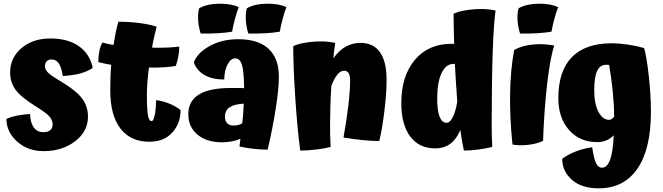

<svg xmlns="http://www.w3.org/2000/svg" viewBox="-20 -776 3600 1043"><path d="M307 -336Q397 -282 427.5 -239Q458 -196 458 -143Q458 -62 388 -8.5Q318 45 217 45Q131 45 73 -7Q15 -59 15 -130Q38 -141 76 -148.5Q114 -156 144 -156Q144 -112 162.5 -85Q181 -58 215 -58Q240 -58 253 -69Q266 -80 266 -101Q266 -122 249.5 -142Q233 -162 176 -197Q91 -250 63 -290.5Q35 -331 35 -382Q35 -462 96.5 -514.5Q158 -567 254 -567Q349 -567 408.5 -525Q468 -483 484 -407Q455 -388 418 -377.5Q381 -367 321 -363Q314 -410 299.5 -431.5Q285 -453 260 -453Q243 -453 233.5 -443Q224 -433 224 -416Q224 -400 239 -383.5Q254 -367 307 -336Z M828 -232Q862 -228 897.5 -214Q933 -200 961 -178Q961 -106 916 -56Q871 -6 791 -6Q690 -6 634.5 -77.5Q579 -149 579 -285Q579 -317 580 -351.5Q581 -386 584 -424Q564 -427 546 -431Q528 -435 514 -439Q514 -471 520 -500Q526 -529 537 -545Q547 -542 561.5 -538.5Q576 -535 597 -532Q603 -573 609.5 -603.5Q616 -634 623 -658Q683 -658 739.5 -650.5Q796 -643 831 -631Q825 -607 818 -577.5Q811 -548 806 -517Q848 -516 886.5 -517.5Q925 -519 954 -523Q954 -500 949 -471Q944 -442 935 -418Q910 -413 871 -410.5Q832 -408 789 -409Q784 -371 781 -333Q778 -295 778 -261Q778 -177 784 -147.5Q790 -118 804 -118Q813 -118 820 -148.5Q827 -179 828 -232Z M1495 -358Q1495 -295 1478 -186.5Q1461 -78 1434 37Q1399 37 1359 32.5Q1319 28 1281 20Q1283 3 1284 -6Q1285 -15 1286 -22Q1265 -13 1240 -8Q1215 -3 1186 -3Q1103 -3 1053 -44.5Q1003 -86 1003 -156Q1003 -227 1060.5 -262.5Q1118 -298 1234 -298Q1272 -298 1285 -298Q1298 -298 1306 -297Q1305 -391 1294 -425Q1283 -459 1258 -459Q1234 -459 1216.5 -426.5Q1199 -394 1198 -344Q1134 -344 1091.5 -368Q1049 -392 1033 -437Q1052 -489 1119 -526Q1186 -563 1274 -563Q1383 -563 1439 -511Q1495 -459 1495 -358ZM1202 -142Q1202 -119 1214 -106.5Q1226 -94 1249 -94Q1263 -94 1274 -97Q1285 -100 1296 -106Q1300 -141 1301.5 -166.5Q1303 -192 1304 -213Q1252 -210 1227 -193Q1202 -176 1202 -142ZM1177 -756Q1207 -756 1233 -751Q1259 -746 1277 -737Q1268 -716 1257 -675.5Q1246 -635 1241 -604Q1207 -598 1165 -595.5Q1123 -593 1070 -594Q1063 -616 1059.5 -638Q1056 -660 1056 -681Q1056 -697 1057.5 -709Q1059 -721 1062 -731Q1085 -744 1113.5 -750Q1142 -756 1177 -756ZM1436 -756Q1466 -756 1492 -751Q1518 -746 1536 -737Q1527 -716 1516 -675.5Q1505 -635 1500 -604Q1466 -598 1424 -595.5Q1382 -593 1329 -594Q1322 -616 1318.5 -638Q1315 -660 1315 -681Q1315 -697 1316.5 -709Q1318 -721 1321 -731Q1344 -744 1372.5 -750Q1401 -756 1436 -756Z M1773 -99Q1773 -71 1773.5 -43.5Q1774 -16 1776 22Q1748 30 1700 36Q1652 42 1611 42Q1596 -67 1584.5 -238Q1573 -409 1573 -525Q1596 -537 1638 -544Q1680 -551 1724 -551Q1744 -551 1763 -549Q1782 -547 1801 -543Q1796 -507 1794 -491Q1792 -475 1791 -459Q1820 -501 1857 -522Q1894 -543 1938 -543Q2008 -543 2044 -492.5Q2080 -442 2080 -343Q2080 -265 2067 -163.5Q2054 -62 2040 -10Q2001 -10 1954 -14.5Q1907 -19 1846 -29Q1863 -123 1872.5 -204.5Q1882 -286 1882 -337Q1882 -365 1874 -378.5Q1866 -392 1849 -392Q1830 -392 1812 -370Q1794 -348 1780 -309Q1776 -246 1774.5 -193.5Q1773 -141 1773 -99Z M2654 22Q2625 30 2580.5 36Q2536 42 2500 42Q2496 22 2491 -5Q2486 -32 2481 -70Q2459 -19 2425.5 5.5Q2392 30 2344 30Q2256 30 2208 -35Q2160 -100 2160 -216Q2160 -363 2233.5 -450.5Q2307 -538 2432 -538Q2437 -538 2440.5 -538Q2444 -538 2447 -537Q2446 -581 2445 -622.5Q2444 -664 2444 -701Q2467 -713 2509 -720Q2551 -727 2595 -727Q2615 -727 2634 -725Q2653 -723 2672 -719Q2662 -649 2656.5 -493Q2651 -337 2651 -99Q2651 -71 2651.5 -43.5Q2652 -16 2654 22ZM2355 -240Q2355 -176 2368 -142.5Q2381 -109 2406 -109Q2424 -109 2439.5 -139Q2455 -169 2464 -224Q2459 -293 2456 -340.5Q2453 -388 2451 -429H2444Q2403 -429 2379 -379.5Q2355 -330 2355 -240Z M2912 -756Q2942 -756 2968 -751Q2994 -746 3012 -737Q3003 -716 2992 -675.5Q2981 -635 2976 -604Q2942 -598 2900 -595.5Q2858 -593 2805 -594Q2798 -616 2794.5 -638Q2791 -660 2791 -681Q2791 -697 2792.5 -709Q2794 -721 2797 -731Q2820 -744 2848.5 -750Q2877 -756 2912 -756ZM2773 -504Q2800 -520 2836 -528Q2872 -536 2914 -536Q2934 -536 2953.5 -534Q2973 -532 2991 -529Q2969 -464 2952.5 -322Q2936 -180 2930 -11Q2909 0 2876.5 6.5Q2844 13 2809 13Q2794 13 2783 12Q2772 11 2764 9Q2749 -134 2751 -265.5Q2753 -397 2773 -504Z M3208 -285Q3208 -212 3231 -168.5Q3254 -125 3289 -125Q3296 -125 3303 -129.5Q3310 -134 3316 -142V-150Q3316 -207 3308.5 -281Q3301 -355 3289 -423Q3286 -424 3282.5 -424Q3279 -424 3272 -424Q3239 -424 3223.5 -390Q3208 -356 3208 -285ZM3516 -169Q3516 34 3442.5 140.5Q3369 247 3233 247Q3139 247 3086.5 200.5Q3034 154 3034 87Q3065 63 3108.5 46.5Q3152 30 3197 24Q3206 86 3218 110.5Q3230 135 3250 135Q3278 135 3294 92.5Q3310 50 3314 -41Q3295 -22 3273 -13Q3251 -4 3224 -4Q3129 -4 3071 -70Q3013 -136 3013 -243Q3013 -390 3086.5 -465.5Q3160 -541 3304 -541Q3341 -541 3389 -534Q3437 -527 3479 -515Q3493 -467 3504.5 -362.5Q3516 -258 3516 -169Z"/></svg>

Font: Atma
Style: Bold
Weight: 700
Designer: Gregori Vincens, Jeremie Hornus, Riccardo Olocco, Yoann Minet.
Foundry: black foundry
Version: Version 1.102;PS 1.100;hotconv 1.0.86;makeotf.lib2.5.63406